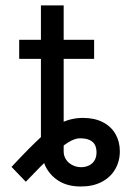

<svg xmlns="http://www.w3.org/2000/svg" viewBox="-20 -677 495 708"><path d="M214.8 -657.2V-118.2Q214.8 -102.5 223.1 -89.4Q231.4 -76.2 246.6 -68.4Q261.7 -60.5 279.3 -60.5Q294.9 -60.5 308.1 -66.9Q321.3 -73.2 328.6 -85.4Q335.9 -97.7 335.9 -115.2Q335.9 -129.9 330.6 -141.6Q325.2 -153.3 311.5 -160.2Q297.9 -167 274.4 -167Q255.9 -167 231.4 -151.9Q207 -136.7 169.9 -102.1Q132.8 -67.4 75.2 -6.8L22.5 -61.5Q90.8 -134.8 129.9 -170.4Q168.9 -206.1 206.1 -224.1Q243.2 -242.2 286.1 -242.2Q329.1 -242.2 359.9 -226.1Q390.6 -210 406.2 -182.1Q421.9 -154.3 421.9 -119.1Q421.9 -82 404.3 -52.2Q386.7 -22.5 354.5 -5.9Q322.3 10.7 278.3 10.7Q228.5 10.7 195.3 -10.7Q162.1 -32.2 146.5 -66.4Q130.9 -100.6 130.9 -139.6V-657.2ZM327.1 -460H50.8V-530.3H327.1Z"/></svg>

Font: Pretendard Std Variable
Style: Regular
Weight: 400
Designer: Base glyphs from Inter by Rasmus Andersson; Hangeul glyphs from Noto Sans CJK(Source Han Sans) by Jang Soo-young and Kan
Foundry: Kil Hyung-jin
Version: Version 1.309;Glyphs 3.2 (3225)